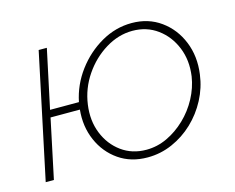

<svg xmlns="http://www.w3.org/2000/svg" viewBox="-81 -645 945 771"><g transform="rotate(-15 391.5 -259.0)"><path d="M23 0 133 -520H167L115 -276H235Q249 -345 291.5 -402Q334 -459 394 -493.5Q454 -528 521 -528Q590 -528 641.5 -491Q693 -454 718 -392.5Q743 -331 733 -258Q726 -204 700.5 -155.5Q675 -107 636 -70Q597 -33 548 -11.5Q499 10 445 10Q376 10 325.5 -25Q275 -60 249.5 -118.5Q224 -177 231 -246H109L57 0ZM448 -21Q493 -21 534.5 -40.5Q576 -60 611 -93.5Q646 -127 669 -170Q692 -213 699 -259Q708 -324 686 -378Q664 -432 619.5 -464.5Q575 -497 516 -497Q458 -497 404 -464Q350 -431 313 -376.5Q276 -322 267 -257Q258 -192 279.5 -138.5Q301 -85 345 -53Q389 -21 448 -21Z"/></g></svg>

Font: Raleway ExtraLight
Style: Italic
Weight: 200
Italic angle: -12°
Designer: Matt McInerney, Pablo Impallari, Rodrigo Fuenzalida
Foundry: Matt McInerney, Pablo Impallari, Rodrigo Fuenzalida
Version: Version 4.026